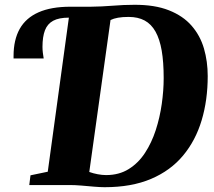

<svg xmlns="http://www.w3.org/2000/svg" viewBox="-20 -771 890 800"><path d="M416 9Q398 9 372 6.8Q346 4.5 319 2.2Q292 0 271 0H102L107 -40.5L179 -55.5L267 -697.5L257.5 -720L273.5 -743H358.5Q403.5 -743.5 449.5 -747.2Q495.5 -751 539 -751Q624.5 -751.5 683.5 -728.2Q742.5 -705 778.2 -664Q814 -623 829.8 -569Q845.5 -515 845.5 -454Q845.5 -354 820.2 -269.8Q795 -185.5 742.8 -122.8Q690.5 -60 609.2 -25.5Q528 9 416 9ZM422 -41.5Q476 -41.5 516.2 -66.5Q556.5 -91.5 584.2 -134Q612 -176.5 629 -229Q646 -281.5 654 -337.8Q662 -394 662 -445.5Q662 -512 653.8 -560Q645.5 -608 628 -639.2Q610.5 -670.5 582.8 -685.5Q555 -700.5 516 -700.5Q490 -700.5 471.8 -697.2Q453.5 -694 440.5 -687.5L352 -54.5Q368.5 -48.5 387.2 -45Q406 -41.5 422 -41.5ZM36.5 -527.5Q36.5 -530.5 36.5 -533Q36.5 -535.5 36.5 -537.5Q36.5 -605 62.2 -650.8Q88 -696.5 140.8 -719.8Q193.5 -743 273.5 -743L267 -697.5Q225.5 -697.5 201.5 -684.5Q177.5 -671.5 167.2 -644.5Q157 -617.5 157 -576Q157 -563.5 158.5 -551.2Q160 -539 162 -527.5Z"/></svg>

Font: Merriweather 60pt Black
Style: Italic
Weight: 900
Italic angle: -7.8°
Version: Version 2.101